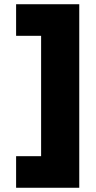

<svg xmlns="http://www.w3.org/2000/svg" viewBox="-20 -762 453 906"><path d="M354 -742V124H56V-25H174V-593H56V-742Z"/></svg>

Font: Montserrat Extra Bold
Style: Regular
Weight: 800
Designer: Julieta Ulanovsky
Foundry: Julieta Ulanovsky
Version: Version 3.001;PS 003.001;hotconv 1.0.70;makeotf.lib2.5.58329